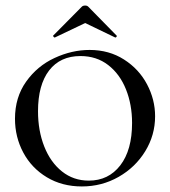

<svg xmlns="http://www.w3.org/2000/svg" viewBox="-20 -660 614 692"><path d="M34 -232Q34 -309 74 -365.5Q114 -422 176.5 -451Q239 -480 303 -480Q373 -480 427 -445.5Q481 -411 510 -356Q539 -301 539 -241Q539 -173 503.5 -115Q468 -57 407.5 -22.5Q347 12 275 12Q204 12 149 -21Q94 -54 64 -110Q34 -166 34 -232ZM456 -217Q456 -283 434 -338Q412 -393 370 -425.5Q328 -458 270 -458Q197 -458 157 -406Q117 -354 117 -259Q117 -189 139.5 -132Q162 -75 203.5 -42Q245 -9 300 -9Q371 -9 413.5 -64Q456 -119 456 -217ZM275 -636Q279 -640 287 -640Q294 -640 298 -636L400 -532Q401 -532 401 -530Q401 -528 398.5 -526Q396 -524 395 -525L287 -577L178 -525Q176 -524 173 -527.5Q170 -531 172 -532Z"/></svg>

Font: Cormorant SC Medium
Style: Regular
Weight: 500
Designer: Christian Thalmann (Catharsis Fonts)
Version: Version 3.000